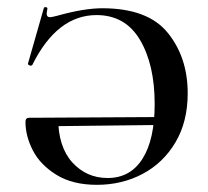

<svg xmlns="http://www.w3.org/2000/svg" viewBox="-20 -503 580 535"><path d="M51 -163Q51 -170 54 -172.5Q57 -175 63 -175H142Q142 -94 181.5 -50.5Q221 -7 280 -7Q343 -7 377 -60.5Q411 -114 411 -213Q411 -323 370 -392Q329 -461 249 -461Q139 -461 70 -322Q68 -320 66 -320Q63 -320 60 -322Q57 -324 58 -326L102 -480Q103 -484 108 -483Q113 -482 112 -478Q110 -468 110 -465Q110 -455 120 -455Q123 -455 139 -459Q214 -480 265 -480Q392 -480 447.5 -411.5Q503 -343 503 -243Q503 -164 469 -106.5Q435 -49 377.5 -18.5Q320 12 250 12Q182 12 137 -16Q92 -44 71.5 -84Q51 -124 51 -163ZM446 -155 95 -151V-175L444 -177Z"/></svg>

Font: Cormorant SC SemiBold
Style: Regular
Weight: 600
Designer: Christian Thalmann (Catharsis Fonts)
Foundry: Catharsis Fonts
Version: Version 4.000